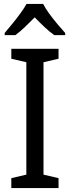

<svg xmlns="http://www.w3.org/2000/svg" viewBox="-20 -964 358 984"><path d="M280 0H38V-51L115 -69V-645L38 -663V-714H280V-663L203 -645V-69L280 -51ZM201 -944Q212 -922 232 -894.5Q252 -867 274 -841Q296 -815 314 -795V-784H258Q234 -801 208.5 -825Q183 -849 158 -875Q132 -849 107 -825Q82 -801 59 -784H4V-795Q22 -816 43.5 -842.5Q65 -869 84.5 -895.5Q104 -922 116 -944Z"/></svg>

Font: Noto Sans Kannada SemiCondensed
Style: Regular
Weight: 400
Width: 4
Designer: Jelle Bosma - Monotype Design Team
Foundry: Monotype Imaging Inc.
Version: Version 2.005; ttfautohint (v1.8.4.7-5d5b)